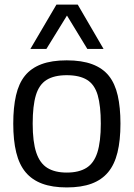

<svg xmlns="http://www.w3.org/2000/svg" viewBox="-20 -810 585 840"><path d="M38 -269Q38 -340 50 -392.5Q62 -445 89 -478.5Q116 -512 161 -529Q206 -546 272 -546Q338 -546 383.5 -529Q429 -512 456 -478.5Q483 -445 495 -392.5Q507 -340 507 -269Q507 -196 494 -143Q481 -90 453 -56.5Q425 -23 380.5 -6.5Q336 10 272 10Q209 10 164.5 -6.5Q120 -23 92 -56.5Q64 -90 51 -143Q38 -196 38 -269ZM123 -269Q123 -190 138.5 -143Q154 -96 187 -75.5Q220 -55 272 -55Q325 -55 358 -75.5Q391 -96 406 -143Q421 -190 421 -269Q421 -347 407.5 -393.5Q394 -440 361 -460.5Q328 -481 272 -481Q217 -481 184 -460.5Q151 -440 137 -393.5Q123 -347 123 -269ZM113 -596 227 -790H320L433 -596H362L273 -742L183 -596Z"/></svg>

Font: Georama ExtraCondensed Thin
Style: Regular
Weight: 400
Version: Version 1.001